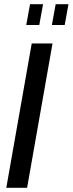

<svg xmlns="http://www.w3.org/2000/svg" viewBox="-20 -894 346 914"><path d="M10 0 131 -687H230L109 0ZM105 -775 123 -874H185L167 -775ZM227 -775 245 -874H306L288 -775Z"/></svg>

Font: Archivo ExtraCondensed Medium
Style: Italic
Weight: 500
Width: 2
Italic angle: -10°
Designer: Hector Gatti
Foundry: Omnibus-Type
Version: Version 2.001